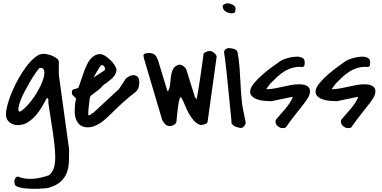

<svg xmlns="http://www.w3.org/2000/svg" viewBox="-20 -787 2350 1181"><path d="M70.3 340.8Q66.4 330.1 70.8 316.4Q75.2 302.7 88.9 298.8Q111.3 308.6 135.7 311.5Q160.2 314.5 185.1 312.5Q210 310.5 234.4 304.7Q258.8 298.8 281.2 291Q303.7 272.5 312.5 242.7Q321.3 212.9 319.3 161.6Q317.4 110.4 306.2 33.7Q294.9 -43 277.3 -154.3Q277.3 -157.2 277.8 -163.1Q278.3 -168.9 277.3 -174.3Q276.4 -179.7 273.9 -182.6Q271.5 -185.5 267.6 -182.6Q254.9 -158.2 237.8 -129.4Q220.7 -100.6 198.7 -75.7Q176.8 -50.8 149.9 -34.2Q123 -17.6 89.8 -17.6Q60.5 -17.6 38.6 -34.7Q16.6 -51.8 16.6 -84Q16.6 -108.4 26.9 -145.5Q37.1 -182.6 54.7 -224.1Q72.3 -265.6 95.7 -306.6Q119.1 -347.7 144.5 -380.9Q169.9 -414.1 196.3 -435.1Q222.7 -456.1 247.1 -456.1Q256.8 -456.1 272.9 -452.6Q289.1 -449.2 304.2 -442.4Q319.3 -435.5 330.6 -426.8Q341.8 -418 341.8 -406.2V-327.1L405.3 133.8Q405.3 172.9 403.8 208.5Q402.3 244.1 391.1 274.4Q379.9 304.7 355.5 328.1Q331.1 351.6 285.2 366.2Q279.3 369.1 260.7 371.1Q242.2 373 218.3 374Q194.3 375 167.5 374Q140.6 373 118.7 369.6Q96.7 366.2 83 359.4Q69.3 352.5 70.3 340.8ZM222.7 -369.1Q212.9 -358.4 196.8 -335Q180.7 -311.5 164.1 -283.2Q147.5 -254.9 131.3 -224.1Q115.2 -193.4 105.5 -167Q95.7 -140.6 93.3 -122.1Q90.8 -103.5 101.6 -99.6Q122.1 -110.4 145.5 -135.3Q168.9 -160.2 189.9 -190.9Q210.9 -221.7 227.1 -254.4Q243.2 -287.1 249.5 -313.5Q255.9 -339.8 250.5 -356Q245.1 -372.1 222.7 -369.1Z M836.9 -277.3Q835 -259.8 832.5 -250Q830.1 -240.2 824.2 -232.4Q818.4 -224.6 807.6 -216.3Q796.9 -208 778.3 -192.9Q759.8 -177.7 732.4 -153.3Q705.1 -128.9 666 -89.8Q650.4 -75.2 633.8 -59.6Q617.2 -43.9 599.1 -31.7Q581.1 -19.5 561.5 -11.7Q542 -3.9 520.5 -3.9Q478.5 -3.9 459 -32.2Q439.5 -60.5 439.5 -97.7Q439.5 -122.1 440.9 -138.7Q442.4 -155.3 448.2 -181.6Q437.5 -191.4 429.7 -198.7Q421.9 -206.1 421.9 -218.8Q421.9 -230.5 427.2 -234.4Q432.6 -238.3 439.9 -239.7Q447.3 -241.2 454.1 -243.2Q460.9 -245.1 463.9 -251Q465.8 -256.8 471.2 -272.5Q476.6 -288.1 482.4 -305.2Q488.3 -322.3 493.7 -337.4Q499 -352.5 501 -358.4Q507.8 -375 516.1 -392.1Q524.4 -409.2 535.6 -422.9Q546.9 -436.5 562 -445.3Q577.1 -454.1 597.7 -454.1Q609.4 -454.1 626.5 -443.4Q643.6 -432.6 659.2 -417.5Q674.8 -402.3 685.5 -385.7Q696.3 -369.1 696.3 -357.4Q696.3 -342.8 689.5 -330.6Q682.6 -318.4 672.4 -308.1Q662.1 -297.9 650.4 -289.1Q638.7 -280.3 628.9 -272.5Q627.9 -272.5 625 -270.5Q622.1 -268.6 620.1 -267.6Q619.1 -266.6 615.7 -263.2Q612.3 -259.8 608.4 -255.9Q604.5 -252 601.1 -248Q597.7 -244.1 596.7 -243.2Q593.8 -240.2 585.4 -233.9Q577.1 -227.5 567.4 -220.2Q557.6 -212.9 549.3 -206.5Q541 -200.2 538.1 -198.2L534.2 -190.4Q532.2 -186.5 530.8 -173.3Q529.3 -160.2 527.3 -143.6Q525.4 -127 523.9 -109.9Q522.5 -92.8 522.5 -82Q522.5 -81.1 523.4 -80.1Q525.4 -78.1 526.4 -78.1Q534.2 -78.1 541 -85Q547.9 -91.8 555.7 -94.7L711.9 -239.3L752 -300.8Q756.8 -307.6 771 -315.9Q785.2 -324.2 799.8 -324.7Q814.5 -325.2 825.7 -315.4Q836.9 -305.7 836.9 -277.3ZM622.1 -353.5Q627 -357.4 626 -365.2Q625 -373 620.6 -378.9Q616.2 -384.8 609.4 -386.2Q602.5 -387.7 596.7 -378.9Q593.8 -375 586.4 -363.3Q579.1 -351.6 571.8 -339.4Q564.5 -327.1 559.6 -318.4Q554.7 -309.6 557.6 -311.5Z M978.5 -46.9Q972.7 -69.3 944.3 -161.6Q916 -253.9 865.2 -428.7Q865.2 -430.7 863.8 -437Q862.3 -443.4 862.3 -445.3Q864.3 -457 879.9 -459.5Q895.5 -461.9 903.3 -460.9Q924.8 -458 935.1 -447.3Q945.3 -436.5 952.1 -416L1008.8 -229.5L1012.7 -224.6Q1024.4 -244.1 1026.4 -269.5Q1028.3 -294.9 1031.7 -318.8Q1035.2 -342.8 1044.9 -362.3Q1054.7 -381.8 1082 -389.6Q1087.9 -389.6 1094.7 -387.2Q1101.6 -384.8 1107.9 -380.4Q1114.3 -376 1119.1 -370.6Q1124 -365.2 1126 -359.4L1178.7 -190.4L1189.5 -175.8Q1193.4 -193.4 1199.7 -232.4Q1206.1 -271.5 1212.4 -314Q1218.8 -356.4 1223.6 -393.1Q1228.5 -429.7 1230.5 -443.4Q1230.5 -445.3 1231 -450.2Q1231.4 -455.1 1231.4 -457Q1239.3 -465.8 1252.9 -470.2Q1266.6 -474.6 1277.3 -472.7Q1281.2 -471.7 1287.6 -468.3Q1293.9 -464.8 1299.8 -459.5Q1305.7 -454.1 1309.1 -448.2Q1312.5 -442.4 1312.5 -437.5L1256.8 -37.1Q1255.9 -31.2 1250 -27.8Q1244.1 -24.4 1236.8 -22Q1229.5 -19.5 1222.2 -19Q1214.8 -18.6 1210.9 -18.6Q1187.5 -27.3 1170.4 -47.4Q1153.3 -67.4 1140.1 -91.8Q1127 -116.2 1116.7 -142.1Q1106.4 -168 1094.7 -188.5L1090.8 -189.5Q1084 -182.6 1079.6 -159.2Q1075.2 -135.7 1072.3 -109.4Q1069.3 -83 1067.4 -62Q1065.4 -41 1065.4 -39.1Q1063.5 -25.4 1047.4 -17.6Q1031.2 -9.8 1018.6 -11.7Q1004.9 -13.7 994.6 -24.9Q984.4 -36.1 978.5 -46.9Z M1404.3 -37.1Q1394.5 -134.8 1387.7 -204.1Q1380.9 -273.4 1376 -320.3Q1371.1 -367.2 1367.7 -395Q1364.3 -422.9 1362.3 -437Q1360.4 -451.2 1359.4 -456.1Q1358.4 -460.9 1358.4 -461.9V-465.8Q1358.4 -476.6 1367.7 -483.9Q1377 -491.2 1386.7 -491.2Q1401.4 -491.2 1418.5 -486.3Q1435.5 -481.4 1441.4 -465.8Q1450.2 -418 1453.6 -369.1Q1457 -320.3 1459.5 -272Q1461.9 -223.6 1466.3 -174.8Q1470.7 -126 1482.4 -78.1Q1482.4 -76.2 1483.9 -70.3Q1485.4 -64.5 1486.8 -57.6Q1488.3 -50.8 1489.3 -44.9Q1490.2 -39.1 1490.2 -37.1V-35.2Q1490.2 -34.2 1491.2 -33.2Q1491.2 -21.5 1480.5 -9.8Q1469.7 2 1458 0Q1455.1 -1 1443.8 -3.4Q1432.6 -5.9 1428.7 -7.8Q1425.8 -8.8 1420.9 -12.2Q1416 -15.6 1411.6 -19.5Q1407.2 -23.4 1404.3 -28.3Q1401.4 -33.2 1404.3 -37.1ZM1349.6 -749Q1349.6 -755.9 1360.8 -761.2Q1372.1 -766.6 1377.9 -766.6Q1392.6 -766.6 1410.6 -758.3Q1428.7 -750 1428.7 -733.4Q1428.7 -716.8 1424.3 -710.9Q1419.9 -705.1 1403.3 -705.1Q1385.7 -705.1 1367.7 -716.8Q1349.6 -728.5 1349.6 -749Z M1674.8 -37.1Q1674.8 -42 1675.3 -45.9Q1675.8 -49.8 1679.7 -53.7Q1691.4 -68.4 1706.1 -84.5Q1720.7 -100.6 1734.4 -116.7Q1748 -132.8 1759.8 -150.4Q1771.5 -168 1779.3 -185.5V-191.4L1651.4 -165H1636.7Q1623 -165 1603 -167Q1583 -168.9 1564 -175.3Q1544.9 -181.6 1531.7 -193.4Q1518.6 -205.1 1518.6 -224.6Q1519.5 -247.1 1542 -274.4Q1564.5 -301.8 1594.7 -328.1Q1625 -354.5 1655.8 -377Q1686.5 -399.4 1705.1 -412.1Q1725.6 -423.8 1753.9 -431.2Q1782.2 -438.5 1805.7 -438.5Q1825.2 -438.5 1839.8 -431.2Q1854.5 -423.8 1854.5 -402.3Q1854.5 -393.6 1853 -385.7Q1851.6 -377.9 1840.8 -375Q1809.6 -377.9 1782.2 -370.6Q1754.9 -363.3 1730.5 -348.6Q1706.1 -334 1684.6 -314Q1663.1 -293.9 1642.6 -272.5Q1636.7 -265.6 1627.9 -253.4Q1619.1 -241.2 1619.1 -239.3V-238.3Q1644.5 -238.3 1669.4 -243.2Q1694.3 -248 1719.2 -253.4Q1744.1 -258.8 1769 -263.7Q1793.9 -268.6 1820.3 -268.6Q1830.1 -268.6 1841.8 -267.1Q1853.5 -265.6 1863.8 -260.7Q1874 -255.9 1880.4 -247.6Q1886.7 -239.3 1886.7 -226.6Q1886.7 -208 1877.4 -190.9Q1868.2 -173.8 1850.1 -149.9Q1832 -126 1804.2 -91.8Q1776.4 -57.6 1738.3 -3.9Q1736.3 -1 1729 0Q1721.7 1 1716.8 1Q1703.1 1 1689 -10.7Q1674.8 -22.5 1674.8 -37.1Z M2077.1 -37.1Q2077.1 -42 2077.6 -45.9Q2078.1 -49.8 2082 -53.7Q2093.8 -68.4 2108.4 -84.5Q2123 -100.6 2136.7 -116.7Q2150.4 -132.8 2162.1 -150.4Q2173.8 -168 2181.6 -185.5V-191.4L2053.7 -165H2039.1Q2025.4 -165 2005.4 -167Q1985.4 -168.9 1966.3 -175.3Q1947.3 -181.6 1934.1 -193.4Q1920.9 -205.1 1920.9 -224.6Q1921.9 -247.1 1944.3 -274.4Q1966.8 -301.8 1997.1 -328.1Q2027.3 -354.5 2058.1 -377Q2088.9 -399.4 2107.4 -412.1Q2127.9 -423.8 2156.2 -431.2Q2184.6 -438.5 2208 -438.5Q2227.5 -438.5 2242.2 -431.2Q2256.8 -423.8 2256.8 -402.3Q2256.8 -393.6 2255.4 -385.7Q2253.9 -377.9 2243.2 -375Q2211.9 -377.9 2184.6 -370.6Q2157.2 -363.3 2132.8 -348.6Q2108.4 -334 2086.9 -314Q2065.4 -293.9 2044.9 -272.5Q2039.1 -265.6 2030.3 -253.4Q2021.5 -241.2 2021.5 -239.3V-238.3Q2046.9 -238.3 2071.8 -243.2Q2096.7 -248 2121.6 -253.4Q2146.5 -258.8 2171.4 -263.7Q2196.3 -268.6 2222.7 -268.6Q2232.4 -268.6 2244.1 -267.1Q2255.9 -265.6 2266.1 -260.7Q2276.4 -255.9 2282.7 -247.6Q2289.1 -239.3 2289.1 -226.6Q2289.1 -208 2279.8 -190.9Q2270.5 -173.8 2252.4 -149.9Q2234.4 -126 2206.5 -91.8Q2178.7 -57.6 2140.6 -3.9Q2138.7 -1 2131.3 0Q2124 1 2119.1 1Q2105.5 1 2091.3 -10.7Q2077.1 -22.5 2077.1 -37.1Z"/></svg>

Font: Covered By Your Grace
Style: Regular
Weight: 400
Designer: Kimberly Geswein
Foundry: Kimberly Geswein
Version: Version 1.0